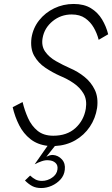

<svg xmlns="http://www.w3.org/2000/svg" viewBox="-20 -729 566 969"><path d="M94 -214 44 -188Q55 -140 76.5 -97.5Q98 -55 133.5 -27Q169 1 220 7L155 100Q172 91 191 84.5Q210 78 226 80Q247 81 260 93Q273 105 270 126Q267 151 243 167.5Q219 184 192 184Q173 184 159.5 177Q146 170 132 157L106 182Q125 201 143.5 210.5Q162 220 188 220Q215 220 241 208.5Q267 197 285.5 176.5Q304 156 307 128Q311 96 292.5 75.5Q274 55 247 53Q237 53 229.5 55.5Q222 58 214 62L257 8Q315 5 360 -21Q405 -47 433.5 -89.5Q462 -132 470 -184Q477 -237 458.5 -275.5Q440 -314 406.5 -341Q373 -368 333 -385Q297 -401 262.5 -420.5Q228 -440 208 -468.5Q188 -497 195 -537Q204 -588 245.5 -622Q287 -656 342 -656Q383 -656 410 -637Q437 -618 453.5 -589Q470 -560 478 -528L526 -556Q516 -596 495 -631Q474 -666 439 -687.5Q404 -709 352 -709Q299 -709 253.5 -687Q208 -665 177.5 -626.5Q147 -588 139 -538Q132 -484 152.5 -447.5Q173 -411 209 -387Q245 -363 283 -346Q320 -331 352 -309Q384 -287 402 -256Q420 -225 413 -180Q403 -121 360.5 -82.5Q318 -44 249 -44Q200 -44 169.5 -69Q139 -94 121.5 -133Q104 -172 94 -214Z"/></svg>

Font: Jost* 300 Light Italic
Style: Italic
Weight: 300
Italic angle: -10°
Version: Version 3.200; ttfautohint (v0.97) -l 8 -r 50 -G 200 -x 14 -